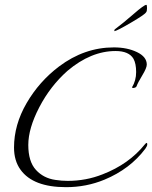

<svg xmlns="http://www.w3.org/2000/svg" viewBox="-20 -745 629 794"><path d="M526 -384Q543 -412 543 -447Q543 -482 532 -502Q513 -534 458 -534Q356 -534 259 -452Q188 -389 142.5 -301.5Q97 -214 97 -145.5Q97 -77 128.5 -42.5Q160 -8 209 -1Q235 3 260 3Q336 3 404 -24Q513 -66 579 -148Q589 -160 589 -148Q589 -141 581 -130Q518 -46 412 -2Q337 29 253 29Q117 29 65 -43Q38 -80 38 -135Q38 -229 90 -318.5Q142 -408 224 -470Q329 -549 451 -549Q506 -549 546.5 -529.5Q587 -510 587 -478Q587 -464 568.5 -433.5Q550 -403 545 -389Q543 -382 530 -381Q526 -382 526 -384ZM585 -725Q588 -725 588 -711.5Q588 -698 584 -694Q579 -685 522 -651.5Q465 -618 453 -616Q452 -616 454 -623Q490 -650 533 -687.5Q576 -725 585 -725Z"/></svg>

Font: Italianno
Style: Regular
Weight: 400
Designer: Robert E. Leuschke
Foundry: Robert E. Leuschke
Version: Version 1.003